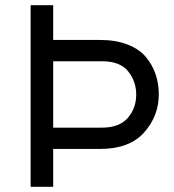

<svg xmlns="http://www.w3.org/2000/svg" viewBox="-20 -720 672 740"><path d="M98 0V-700H185V-566H366Q427 -566 472.5 -548Q518 -530 543 -499.5Q568 -469 580 -433Q592 -397 592 -356Q592 -273 535.5 -209.5Q479 -146 366 -146H185V0ZM372 -228Q440 -228 472.5 -265.5Q505 -303 505 -356Q505 -406 474 -445Q443 -484 372 -484H185V-228Z"/></svg>

Font: Overpass
Style: Regular
Weight: 400
Designer: Delve Withrington, Thomas Jockin
Foundry: Delve Fonts
Version: Version 3.000;DELV;Overpass